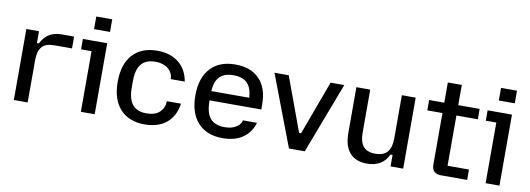

<svg xmlns="http://www.w3.org/2000/svg" viewBox="-57 -1063 3924 1422"><g transform="rotate(10 1905.0 -352.5)"><path d="M79 -534H174V-445H189Q212 -492 249.5 -516Q287 -540 344 -540H437V-451H302Q240 -451 211.5 -419Q183 -387 183 -316V0H79Z M583 -456H504V-534H687V0H583ZM573 -715H693V-620H573Z M813 -267Q813 -400 879 -472Q945 -544 1063 -544Q1161 -544 1223.5 -494.5Q1286 -445 1302 -354H1196V-359Q1196 -382 1182 -405.5Q1168 -429 1138 -445Q1108 -461 1063 -461Q992 -461 957.5 -419.5Q923 -378 923 -291V-243Q923 -156 957.5 -114.5Q992 -73 1063 -73Q1129 -73 1162.5 -106Q1196 -139 1196 -182V-188H1303Q1289 -92 1226.5 -41Q1164 10 1063 10Q945 10 879 -62Q813 -134 813 -267Z M1397 -267Q1397 -399 1463.5 -471.5Q1530 -544 1650 -544Q1767 -544 1831.5 -477Q1896 -410 1896 -287V-249H1507V-244Q1507 -156 1542 -114.5Q1577 -73 1650 -73Q1693 -73 1721 -86Q1749 -99 1762 -116Q1775 -133 1775 -145V-146H1882Q1859 -70 1799.5 -30Q1740 10 1650 10Q1530 10 1463.5 -62.5Q1397 -135 1397 -267ZM1793 -319Q1789 -393 1754 -428Q1719 -463 1650 -463Q1582 -463 1547 -428Q1512 -393 1508 -319Z M1945 -534H2052L2202 -127H2217L2367 -534H2470L2267 0H2148Z M2561 -191V-534H2665V-211Q2665 -140 2694 -106.5Q2723 -73 2784 -73Q2845 -73 2874 -106.5Q2903 -140 2903 -211V-534H3007V0H2912V-86H2896Q2852 10 2736 10Q2650 10 2605.5 -41Q2561 -92 2561 -191Z M3222 -68V-456H3108V-534H3222V-686H3327V-534H3488V-456H3327V-78H3488V0H3291Q3257 0 3239.5 -17.5Q3222 -35 3222 -68Z M3627 -456H3548V-534H3731V0H3627ZM3617 -715H3737V-620H3617Z"/></g></svg>

Font: Mozilla Text BETA Medium
Style: Regular
Weight: 500
Designer: Studio DRAMA
Foundry: Studio DRAMA
Version: Version 0.100